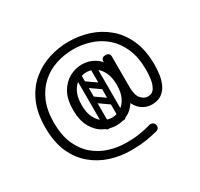

<svg xmlns="http://www.w3.org/2000/svg" viewBox="-147 -823 1113 1069"><g transform="rotate(-30 409.0 -288.5)"><path d="M639 -152Q669 -152 683 -175Q697 -198 701 -229.5Q705 -261 705 -287Q705 -367 680 -424Q655 -481 613 -517.5Q571 -554 518 -571Q465 -588 409 -588Q353 -588 300 -571Q247 -554 205 -517.5Q163 -481 138 -424Q113 -367 113 -287Q113 -206 138 -149.5Q163 -93 205 -57.5Q247 -22 300 -5.5Q353 11 409 11Q456 11 495 5Q534 -1 567 -11Q578 -14 587 -9.5Q596 -5 600 5Q604 16 599 26Q594 36 582 39Q545 49 503.5 55Q462 61 409 61Q343 61 280.5 41.5Q218 22 167.5 -20Q117 -62 87.5 -128Q58 -194 58 -287Q58 -380 87.5 -446.5Q117 -513 167.5 -555.5Q218 -598 280.5 -618Q343 -638 409 -638Q475 -638 537.5 -618Q600 -598 650.5 -555.5Q701 -513 730.5 -446.5Q760 -380 760 -287Q760 -257 755.5 -224.5Q751 -192 738 -164.5Q725 -137 701 -119.5Q677 -102 638 -102Q609 -102 582.5 -117Q556 -132 539 -164Q522 -196 522 -248Q522 -253 522 -258.5Q522 -264 523 -269L577 -256V-248Q577 -196 597 -174Q617 -152 639 -152ZM409 -100Q367 -100 328.5 -120.5Q290 -141 265.5 -184.5Q241 -228 241 -295Q241 -363 265.5 -406Q290 -449 328.5 -470Q367 -491 409 -491Q451 -491 487 -470Q523 -449 545 -406Q567 -363 567 -295Q567 -228 545 -184.5Q523 -141 487 -120.5Q451 -100 409 -100ZM409 -150Q438 -150 463.5 -165.5Q489 -181 505.5 -213Q522 -245 522 -295Q522 -345 505.5 -377.5Q489 -410 463.5 -425.5Q438 -441 409 -441Q381 -441 355 -425.5Q329 -410 312.5 -377.5Q296 -345 296 -295Q296 -245 312.5 -213Q329 -181 355 -165.5Q381 -150 409 -150ZM549 -182Q522 -182 522 -208V-444Q522 -470 549 -470Q577 -470 577 -444V-208Q577 -182 549 -182ZM349 -303Q359 -316 372 -307L466 -241Q480 -232 469 -216Q459 -203 446 -212L352 -278Q347 -282 345.5 -289Q344 -296 349 -303ZM349 -401Q359 -414 372 -405L466 -339Q480 -330 469 -314Q459 -301 446 -310L352 -376Q347 -380 345.5 -387Q344 -394 349 -401ZM456 -105Q439 -105 439 -122V-454Q439 -471 456 -471Q474 -471 474 -455V-123Q474 -105 456 -105ZM360 -105Q343 -105 343 -122V-454Q343 -471 360 -471Q378 -471 378 -455V-123Q378 -105 360 -105Z"/></g></svg>

Font: Agu Display Uzo
Style: Regular
Weight: 400
Designer: Oluwaseun Badejo
Version: Version 1.103